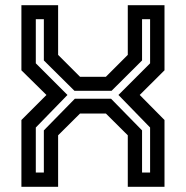

<svg xmlns="http://www.w3.org/2000/svg" viewBox="-20 -720 716 740"><path d="M62.5 0V-257.5L159 -354L62.5 -449V-700H204V-508.5L288.5 -424H388L472.5 -508.5V-700H614V-449L518.5 -354L614 -257.5V0H472.5V-198.5L388 -282.5H288.5L204 -198.5V0ZM118 -55H149V-217.5L268.5 -339.5H408L527.5 -217.5V-55H558.5V-228.5L436.5 -354L558.5 -476V-646H527.5V-487L410 -370H267L149 -487V-646H118V-476L240 -354L118 -228.5Z"/></svg>

Font: Tourney Thin SemiBold
Style: Regular
Weight: 600
Version: Version 1.015